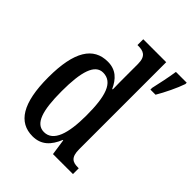

<svg xmlns="http://www.w3.org/2000/svg" viewBox="-217 -878 1006 1006"><g transform="rotate(45 286.5 -375.0)"><path d="M200 10C264 10 301 -28 326 -89H329L342 0H490V-43H483C445 -43 421 -55 421 -115V-760H251V-717H257C293 -717 323 -708 323 -649V-567C323 -530 323 -492 324 -461H320C297 -511 264 -546 203 -546C97 -546 40 -460 40 -267C40 -75 97 10 200 10ZM464 -613V-600H502C527 -642 559 -708 573 -750V-760H493C486 -712 474 -657 464 -613ZM227 -48C165 -48 141 -120 141 -266C141 -409 165 -488 226 -488C299 -488 323 -409 323 -267C323 -133 296 -48 227 -48Z"/></g></svg>

Font: Noto Serif Khmer ExtraCondensed Medium
Style: Regular
Weight: 500
Width: 2
Designer: Danh Hong and the Monotype Design Team
Foundry: Monotype Imaging Inc.
Version: Version 2.004